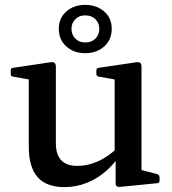

<svg xmlns="http://www.w3.org/2000/svg" viewBox="-20 -757 705 787"><path d="M560 -162V-32L541 -65L625 -43Q634 -39 634 -30V-16Q634 -7 624 -6L472 9Q464 10 459 6.5Q454 3 454 -5V-121L450 -131V-162ZM245 10Q170 10 134 -31Q98 -72 98 -156V-315H209V-170Q209 -77 297 -77Q384 -77 464 -153L474 -126Q451 -88 416 -57Q381 -26 337 -8Q293 10 245 10ZM450 -162V-315H560V-162ZM98 -315V-462L116 -428L33 -443Q24 -444 24 -454V-469Q24 -478 34 -479L181 -501Q196 -504 202.5 -500Q209 -496 209 -483V-315ZM450 -315V-462L468 -428L385 -443Q375 -444 375 -454V-469Q375 -478 385 -479L533 -501Q548 -504 554 -500Q560 -496 560 -483V-315ZM329 -539Q283 -539 252 -566.5Q221 -594 221 -639Q221 -683 252 -710Q283 -737 329 -737Q376 -737 407 -710Q438 -683 438 -639Q438 -594 407 -566.5Q376 -539 329 -539ZM329 -583Q356 -583 371.5 -599Q387 -615 387 -639Q387 -662 371.5 -678Q356 -694 329 -694Q304 -694 288.5 -678Q273 -662 273 -639Q273 -615 288.5 -599Q304 -583 329 -583Z"/></svg>

Font: Hahmlet Medium
Style: Regular
Weight: 500
Version: Version 1.002